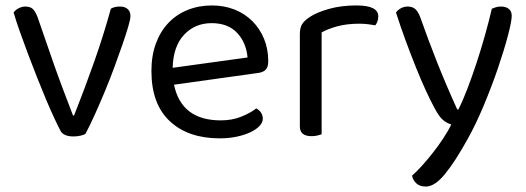

<svg xmlns="http://www.w3.org/2000/svg" viewBox="-20 -495 1933 705"><path d="M421 -471Q438 -471 448.5 -462Q459 -453 459 -436Q459 -425 451 -397.5Q443 -370 430 -332.5Q417 -295 400.5 -250Q384 -205 365.5 -160.5Q347 -116 328.5 -75Q310 -34 294 -4Q289 0 276.5 3Q264 6 250 6Q213 6 202 -15Q193 -32 179 -62Q165 -92 149 -130Q133 -168 116 -211Q99 -254 83 -296.5Q67 -339 53 -378.5Q39 -418 30 -449Q37 -459 49 -465Q61 -471 73 -471Q91 -471 100.5 -462Q110 -453 118 -432L180 -253Q186 -236 195 -211.5Q204 -187 213.5 -161.5Q223 -136 232.5 -112Q242 -88 248 -71H252Q292 -172 326.5 -270Q361 -368 387 -463Q400 -471 421 -471Z M619 -184Q646 -53 791 -53Q833 -53 867 -67Q901 -81 921 -97Q945 -83 945 -59Q945 -45 932.5 -32Q920 -19 898.5 -9Q877 1 848.5 7Q820 13 787 13Q671 13 603.5 -50Q536 -113 536 -234Q536 -291 552.5 -335.5Q569 -380 598.5 -411Q628 -442 669 -458.5Q710 -475 758 -475Q803 -475 841 -460Q879 -445 906.5 -417.5Q934 -390 949.5 -352.5Q965 -315 965 -270Q965 -248 955 -238.5Q945 -229 927 -227ZM757 -410Q696 -410 656 -367.5Q616 -325 614 -246L889 -284Q884 -339 850.5 -374.5Q817 -410 757 -410Z M1161 -2Q1156 0 1146 2.5Q1136 5 1124 5Q1081 5 1081 -31V-370Q1081 -393 1089.5 -406.5Q1098 -420 1118 -433Q1144 -450 1188.5 -462.5Q1233 -475 1289 -475Q1369 -475 1369 -435Q1369 -425 1366 -416.5Q1363 -408 1358 -402Q1348 -404 1332 -406Q1316 -408 1300 -408Q1254 -408 1219 -398.5Q1184 -389 1161 -376Z M1573 -103Q1560 -127 1543 -164Q1526 -201 1507.5 -247Q1489 -293 1470 -344.5Q1451 -396 1434 -449Q1441 -459 1452.5 -465Q1464 -471 1477 -471Q1494 -471 1504.5 -462Q1515 -453 1523 -432Q1553 -347 1585.5 -265Q1618 -183 1659 -93H1663Q1679 -124 1696 -168.5Q1713 -213 1729.5 -263Q1746 -313 1760.5 -364.5Q1775 -416 1786 -463Q1793 -466 1801 -468.5Q1809 -471 1820 -471Q1837 -471 1848 -462.5Q1859 -454 1859 -437Q1859 -417 1845 -364Q1831 -311 1808.5 -245Q1786 -179 1757 -109.5Q1728 -40 1698 14Q1651 99 1613.5 144.5Q1576 190 1544 190Q1521 190 1508.5 178Q1496 166 1493 150Q1509 136 1529 114Q1549 92 1569 66.5Q1589 41 1607 14Q1625 -13 1637 -38Q1620 -43 1605.5 -55.5Q1591 -68 1573 -103Z"/></svg>

Font: Baloo 2
Style: Regular
Weight: 400
Designer: Sarang Kulkarni and Ek Type
Foundry: Ek Type
Version: Version 1.640;hotconv 1.0.111;makeotfexe 2.5.65597; ttfautoh